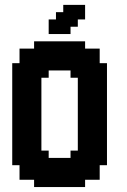

<svg xmlns="http://www.w3.org/2000/svg" viewBox="-20 -755 511 775"><path d="M382.4 -117.6H411.8V-88.2H382.4ZM352.9 -117.6H382.4V-88.2H352.9ZM323.5 -117.6H352.9V-88.2H323.5ZM323.5 -88.2H352.9V-58.8H323.5ZM352.9 -88.2H382.4V-58.8H352.9ZM323.5 -58.8H352.9V-29.4H323.5ZM294.1 -58.8H323.5V-29.4H294.1ZM352.9 -58.8H382.4V-29.4H352.9ZM294.1 -29.4H323.5V0H294.1ZM264.7 -29.4H294.1V0H264.7ZM235.3 -29.4H264.7V0H235.3ZM205.9 -29.4H235.3V0H205.9ZM176.5 -29.4H205.9V0H176.5ZM147.1 -29.4H176.5V0H147.1ZM117.6 -29.4H147.1V0H117.6ZM117.6 -58.8H147.1V-29.4H117.6ZM88.2 -58.8H117.6V-29.4H88.2ZM58.8 -58.8H88.2V-29.4H58.8ZM58.8 -88.2H88.2V-58.8H58.8ZM88.2 -88.2H117.6V-58.8H88.2ZM117.6 -88.2H147.1V-58.8H117.6ZM147.1 -88.2H176.5V-58.8H147.1ZM176.5 -88.2H205.9V-58.8H176.5ZM205.9 -88.2H235.3V-58.8H205.9ZM235.3 -88.2H264.7V-58.8H235.3ZM264.7 -88.2H294.1V-58.8H264.7ZM294.1 -88.2H323.5V-58.8H294.1ZM264.7 -58.8H294.1V-29.4H264.7ZM235.3 -58.8H264.7V-29.4H235.3ZM205.9 -58.8H235.3V-29.4H205.9ZM176.5 -58.8H205.9V-29.4H176.5ZM147.1 -58.8H176.5V-29.4H147.1ZM88.2 -117.6H117.6V-88.2H88.2ZM58.8 -117.6H88.2V-88.2H58.8ZM29.4 -117.6H58.8V-88.2H29.4ZM88.2 -147.1H117.6V-117.6H88.2ZM117.6 -147.1H147.1V-117.6H117.6ZM147.1 -147.1H176.5V-117.6H147.1ZM147.1 -117.6H176.5V-88.2H147.1ZM117.6 -117.6H147.1V-88.2H117.6ZM58.8 -147.1H88.2V-117.6H58.8ZM58.8 -176.5H88.2V-147.1H58.8ZM29.4 -176.5H58.8V-147.1H29.4ZM29.4 -205.9H58.8V-176.5H29.4ZM29.4 -147.1H58.8V-117.6H29.4ZM29.4 -235.3H58.8V-205.9H29.4ZM58.8 -235.3H88.2V-205.9H58.8ZM88.2 -235.3H117.6V-205.9H88.2ZM117.6 -235.3H147.1V-205.9H117.6ZM117.6 -205.9H147.1V-176.5H117.6ZM117.6 -176.5H147.1V-147.1H117.6ZM88.2 -205.9H117.6V-176.5H88.2ZM58.8 -205.9H88.2V-176.5H58.8ZM88.2 -176.5H117.6V-147.1H88.2ZM176.5 -117.6H205.9V-88.2H176.5ZM205.9 -117.6H235.3V-88.2H205.9ZM235.3 -117.6H264.7V-88.2H235.3ZM264.7 -117.6H294.1V-88.2H264.7ZM294.1 -117.6H323.5V-88.2H294.1ZM294.1 -147.1H323.5V-117.6H294.1ZM264.7 -147.1H294.1V-117.6H264.7ZM323.5 -147.1H352.9V-117.6H323.5ZM352.9 -147.1H382.4V-117.6H352.9ZM352.9 -176.5H382.4V-147.1H352.9ZM382.4 -176.5H411.8V-147.1H382.4ZM382.4 -205.9H411.8V-176.5H382.4ZM382.4 -147.1H411.8V-117.6H382.4ZM382.4 -235.3H411.8V-205.9H382.4ZM382.4 -264.7H411.8V-235.3H382.4ZM382.4 -294.1H411.8V-264.7H382.4ZM382.4 -323.5H411.8V-294.1H382.4ZM382.4 -352.9H411.8V-323.5H382.4ZM352.9 -352.9H382.4V-323.5H352.9ZM352.9 -382.4H382.4V-352.9H352.9ZM323.5 -352.9H352.9V-323.5H323.5ZM294.1 -352.9H323.5V-323.5H294.1ZM294.1 -323.5H323.5V-294.1H294.1ZM294.1 -294.1H323.5V-264.7H294.1ZM294.1 -264.7H323.5V-235.3H294.1ZM294.1 -235.3H323.5V-205.9H294.1ZM294.1 -205.9H323.5V-176.5H294.1ZM294.1 -176.5H323.5V-147.1H294.1ZM323.5 -176.5H352.9V-147.1H323.5ZM323.5 -205.9H352.9V-176.5H323.5ZM352.9 -205.9H382.4V-176.5H352.9ZM352.9 -235.3H382.4V-205.9H352.9ZM352.9 -264.7H382.4V-235.3H352.9ZM352.9 -294.1H382.4V-264.7H352.9ZM323.5 -323.5H352.9V-294.1H323.5ZM323.5 -294.1H352.9V-264.7H323.5ZM323.5 -264.7H352.9V-235.3H323.5ZM323.5 -235.3H352.9V-205.9H323.5ZM352.9 -323.5H382.4V-294.1H352.9ZM382.4 -382.4H411.8V-352.9H382.4ZM382.4 -411.8H411.8V-382.4H382.4ZM382.4 -441.2H411.8V-411.8H382.4ZM382.4 -470.6H411.8V-441.2H382.4ZM382.4 -500H411.8V-470.6H382.4ZM352.9 -500H382.4V-470.6H352.9ZM352.9 -529.4H382.4V-500H352.9ZM352.9 -558.8H382.4V-529.4H352.9ZM323.5 -558.8H352.9V-529.4H323.5ZM294.1 -558.8H323.5V-529.4H294.1ZM323.5 -382.4H352.9V-352.9H323.5ZM323.5 -411.8H352.9V-382.4H323.5ZM323.5 -441.2H352.9V-411.8H323.5ZM352.9 -441.2H382.4V-411.8H352.9ZM352.9 -470.6H382.4V-441.2H352.9ZM352.9 -411.8H382.4V-382.4H352.9ZM294.1 -382.4H323.5V-352.9H294.1ZM294.1 -411.8H323.5V-382.4H294.1ZM323.5 -470.6H352.9V-441.2H323.5ZM294.1 -470.6H323.5V-441.2H294.1ZM294.1 -441.2H323.5V-411.8H294.1ZM264.7 -470.6H294.1V-441.2H264.7ZM264.7 -500H294.1V-470.6H264.7ZM294.1 -529.4H323.5V-500H294.1ZM323.5 -529.4H352.9V-500H323.5ZM323.5 -500H352.9V-470.6H323.5ZM294.1 -500H323.5V-470.6H294.1ZM264.7 -529.4H294.1V-500H264.7ZM264.7 -558.8H294.1V-529.4H264.7ZM264.7 -588.2H294.1V-558.8H264.7ZM294.1 -588.2H323.5V-558.8H294.1ZM235.3 -588.2H264.7V-558.8H235.3ZM205.9 -588.2H235.3V-558.8H205.9ZM176.5 -588.2H205.9V-558.8H176.5ZM147.1 -588.2H176.5V-558.8H147.1ZM147.1 -558.8H176.5V-529.4H147.1ZM117.6 -558.8H147.1V-529.4H117.6ZM117.6 -588.2H147.1V-558.8H117.6ZM88.2 -558.8H117.6V-529.4H88.2ZM58.8 -558.8H88.2V-529.4H58.8ZM58.8 -529.4H88.2V-500H58.8ZM58.8 -500H88.2V-470.6H58.8ZM29.4 -500H58.8V-470.6H29.4ZM29.4 -470.6H58.8V-441.2H29.4ZM58.8 -470.6H88.2V-441.2H58.8ZM88.2 -470.6H117.6V-441.2H88.2ZM117.6 -470.6H147.1V-441.2H117.6ZM147.1 -470.6H176.5V-441.2H147.1ZM147.1 -500H176.5V-470.6H147.1ZM176.5 -500H205.9V-470.6H176.5ZM205.9 -500H235.3V-470.6H205.9ZM235.3 -500H264.7V-470.6H235.3ZM235.3 -558.8H264.7V-529.4H235.3ZM235.3 -529.4H264.7V-500H235.3ZM205.9 -529.4H235.3V-500H205.9ZM176.5 -529.4H205.9V-500H176.5ZM205.9 -558.8H235.3V-529.4H205.9ZM176.5 -558.8H205.9V-529.4H176.5ZM147.1 -529.4H176.5V-500H147.1ZM117.6 -529.4H147.1V-500H117.6ZM117.6 -500H147.1V-470.6H117.6ZM88.2 -500H117.6V-470.6H88.2ZM88.2 -529.4H117.6V-500H88.2ZM88.2 -441.2H117.6V-411.8H88.2ZM88.2 -411.8H117.6V-382.4H88.2ZM88.2 -382.4H117.6V-352.9H88.2ZM88.2 -352.9H117.6V-323.5H88.2ZM117.6 -352.9H147.1V-323.5H117.6ZM117.6 -323.5H147.1V-294.1H117.6ZM117.6 -382.4H147.1V-352.9H117.6ZM117.6 -411.8H147.1V-382.4H117.6ZM117.6 -441.2H147.1V-411.8H117.6ZM117.6 -294.1H147.1V-264.7H117.6ZM117.6 -264.7H147.1V-235.3H117.6ZM88.2 -264.7H117.6V-235.3H88.2ZM58.8 -264.7H88.2V-235.3H58.8ZM29.4 -294.1H58.8V-264.7H29.4ZM29.4 -264.7H58.8V-235.3H29.4ZM29.4 -323.5H58.8V-294.1H29.4ZM29.4 -352.9H58.8V-323.5H29.4ZM29.4 -382.4H58.8V-352.9H29.4ZM29.4 -411.8H58.8V-382.4H29.4ZM29.4 -441.2H58.8V-411.8H29.4ZM58.8 -411.8H88.2V-382.4H58.8ZM58.8 -382.4H88.2V-352.9H58.8ZM58.8 -352.9H88.2V-323.5H58.8ZM58.8 -323.5H88.2V-294.1H58.8ZM58.8 -294.1H88.2V-264.7H58.8ZM88.2 -294.1H117.6V-264.7H88.2ZM88.2 -323.5H117.6V-294.1H88.2ZM58.8 -441.2H88.2V-411.8H58.8ZM323.5 -735.3V-705.9H294.1V-735.3ZM323.5 -705.9V-676.5H294.1V-705.9ZM294.1 -705.9V-676.5H264.7V-705.9ZM294.1 -735.3V-705.9H264.7V-735.3ZM264.7 -705.9V-676.5H235.3V-705.9ZM264.7 -676.5V-647.1H235.3V-676.5ZM294.1 -676.5V-647.1H264.7V-676.5ZM235.3 -676.5V-647.1H205.9V-676.5ZM235.3 -647.1V-617.6H205.9V-647.1ZM264.7 -647.1V-617.6H235.3V-647.1ZM176.5 -647.1H205.9V-617.6H176.5ZM176.5 -676.5H205.9V-647.1H176.5ZM205.9 -705.9H235.3V-676.5H205.9ZM235.3 -735.3H264.7V-705.9H235.3Z"/></svg>

Font: Jersey 20
Style: Regular
Weight: 400
Designer: Sarah Cadigan-Fried
Version: Version 1.000; ttfautohint (v1.8.4.7-5d5b)